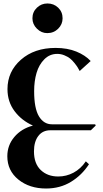

<svg xmlns="http://www.w3.org/2000/svg" viewBox="-20 -747 591 1101"><path d="M166 -642.1Q166 -678.2 191.4 -702.6Q216.8 -727.1 252 -727.1Q288.6 -727.1 313.7 -702.9Q338.9 -678.7 338.9 -642.1Q338.9 -607.4 313.5 -582.3Q288.1 -557.1 251 -557.1Q217.3 -557.1 191.7 -582.5Q166 -607.9 166 -642.1ZM472.2 178.2 490.2 194.8Q449.2 257.8 386.7 295.9Q324.2 334 244.1 334Q148.9 334 85.4 282.7Q22 231.4 22 148.9Q22 85.9 62.3 38.3Q102.5 -9.3 168.9 -26.9Q104 -55.7 63.5 -109.6Q22.9 -163.6 22.9 -235.8Q22.9 -336.9 99.9 -404.5Q176.8 -472.2 298.8 -472.2Q366.7 -472.2 418 -451.2Q469.2 -430.2 500 -397L437 -339.8Q430.2 -352.5 424.8 -361.3Q419.4 -370.1 406.7 -386Q394 -401.9 381.3 -411.9Q368.7 -421.9 349.1 -429.9Q329.6 -438 308.1 -438Q265.1 -438 234.4 -407.2Q203.6 -376.5 189.7 -329.3Q175.8 -282.2 175.8 -224.1Q175.8 -125.5 203.4 -79.8Q231 -34.2 277.8 -34.2H525.9L528.8 -26.9L501 0H269Q224.6 0 199.7 32.7Q174.8 65.4 174.8 121.1Q174.8 190.9 213.6 228Q252.4 265.1 314 265.1Q360.4 265.1 401.6 243.2Q442.9 221.2 472.2 178.2Z"/></svg>

Font: Laureen pro
Style: Bold
Weight: 700
Designer: Ahmed zaza
Foundry: zazatype
Version: Version 1.000